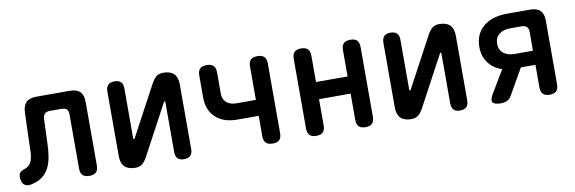

<svg xmlns="http://www.w3.org/2000/svg" viewBox="-45 -891 3691 1233"><g transform="rotate(-10 1800.0 -275.0)"><path d="M122 -462Q124 -507 145 -528.5Q166 -550 212 -550H429Q475 -550 496.5 -528.5Q518 -507 518 -462V-48Q518 -18 504 -4Q490 10 460 10Q431 10 416.5 -4Q402 -18 402 -48V-401Q402 -424 391.5 -434.5Q381 -445 358 -445H281Q259 -445 248 -434Q237 -423 236 -401L230 -244Q229 -196 222 -155Q215 -114 198.5 -82.5Q182 -51 154 -30.5Q126 -10 83 -1Q52 6 35 -10Q18 -26 18 -61Q18 -79 27 -89Q36 -99 58 -106Q78 -113 89.5 -126Q101 -139 106.5 -158Q112 -177 113.5 -199Q115 -221 115 -244Z M667 -82V-504Q667 -532 681 -546Q695 -560 723 -560Q751 -560 764.5 -546Q778 -532 778 -504V-178Q780 -172 782 -172Q784 -172 785 -174L788 -178L961 -501Q975 -528 992.5 -544Q1010 -560 1041 -560Q1087 -560 1110 -537Q1133 -514 1133 -468V-46Q1133 -18 1119 -4Q1105 10 1077 10Q1049 10 1035.5 -4Q1022 -18 1022 -46V-372Q1020 -378 1018 -378Q1016 -378 1015 -377L1012 -372L839 -49Q825 -22 807.5 -6Q790 10 759 10Q713 10 690 -13Q667 -36 667 -82Z M1655 10Q1626 10 1611.5 -4Q1597 -18 1597 -48V-181H1457Q1368 -181 1317 -228.5Q1266 -276 1266 -359V-502Q1266 -532 1280 -546Q1294 -560 1324 -560Q1353 -560 1367.5 -546Q1382 -532 1382 -502V-363Q1382 -327 1405.5 -306Q1429 -285 1472 -285H1597V-502Q1597 -532 1611 -546Q1625 -560 1655 -560Q1684 -560 1698.5 -546Q1713 -532 1713 -502V-48Q1713 -18 1699 -4Q1685 10 1655 10Z M1939 10Q1910 10 1896 -4Q1882 -18 1882 -48V-502Q1882 -532 1896 -546Q1910 -560 1939 -560Q1969 -560 1983 -546Q1997 -532 1997 -502V-331H2203V-502Q2203 -532 2217 -546Q2231 -560 2261 -560Q2290 -560 2304 -546Q2318 -532 2318 -502V-48Q2318 -18 2304 -4Q2290 10 2261 10Q2231 10 2217 -4Q2203 -18 2203 -48V-219H1997V-48Q1997 -18 1983 -4Q1969 10 1939 10Z M2467 -82V-504Q2467 -532 2481 -546Q2495 -560 2523 -560Q2551 -560 2564.5 -546Q2578 -532 2578 -504V-178Q2580 -172 2582 -172Q2584 -172 2585 -174L2588 -178L2761 -501Q2775 -528 2792.5 -544Q2810 -560 2841 -560Q2887 -560 2910 -537Q2933 -514 2933 -468V-46Q2933 -18 2919 -4Q2905 10 2877 10Q2849 10 2835.5 -4Q2822 -18 2822 -46V-372Q2820 -378 2818 -378Q2816 -378 2815 -377L2812 -372L2639 -49Q2625 -22 2607.5 -6Q2590 10 2559 10Q2513 10 2490 -13Q2467 -36 2467 -82Z M3143 10Q3100 10 3090 -7Q3080 -24 3103 -61L3189 -205Q3134 -222 3101.5 -265.5Q3069 -309 3069 -369Q3069 -454 3126 -502Q3183 -550 3282 -550H3431Q3476 -550 3497.5 -528.5Q3519 -507 3519 -462V-48Q3519 -18 3505 -4Q3491 10 3461 10Q3432 10 3418 -4Q3404 -18 3404 -48V-195H3309L3213 -27Q3201 -6 3183 2Q3165 10 3143 10ZM3404 -410Q3404 -432 3392.5 -443Q3381 -454 3359 -454H3285Q3239 -454 3212 -432Q3185 -410 3185 -370Q3185 -331 3212 -309Q3239 -287 3285 -287H3404Z"/></g></svg>

Font: Maple Mono NL SemiBold
Style: Regular
Weight: 600
Monospace: yes
Designer: subframe7536
Version: Version 7.000